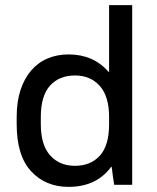

<svg xmlns="http://www.w3.org/2000/svg" viewBox="-20 -720 610 748"><path d="M247 8Q157 8 101 -53Q45 -114 45 -236V-264Q45 -324 60 -369.5Q75 -415 102 -446Q129 -477 166 -492.5Q203 -508 247 -508Q344 -508 403 -440H405V-700H495V0H425Q424 -5 422.5 -15Q421 -25 419.5 -35.5Q418 -46 417 -55.5Q416 -65 415 -70H413Q356 8 247 8ZM272 -74Q333 -74 369 -113.5Q405 -153 405 -236V-264Q405 -345 368.5 -385.5Q332 -426 272 -426Q211 -426 175 -386.5Q139 -347 139 -264V-236Q139 -155 175.5 -114.5Q212 -74 272 -74Z"/></svg>

Font: PT Root UI Medium
Style: Regular
Weight: 500
Designer: Vitaly Kuzmin
Foundry: ParaType Ltd.
Version: Version 2.001G